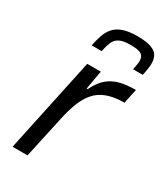

<svg xmlns="http://www.w3.org/2000/svg" viewBox="-185 -818 774 897"><g transform="rotate(30 202.0 -369.5)"><path d="M36.2 0 144.7 -510H217.9L200 -408.6H205.6Q227.2 -453.8 255.4 -477.2Q283.7 -500.5 320.3 -509.3Q357 -518 402.8 -518L386.1 -439.6Q330.3 -439.6 292.3 -425.1Q254.4 -410.6 230.7 -382.6Q207 -354.7 191.9 -315.5Q176.9 -276.3 166.3 -226.9L116.9 0ZM119.3 -595Q125.9 -626.6 134.7 -652.9Q143.6 -679.2 160.3 -698.5Q177 -717.7 206.8 -728.5Q236.5 -739.3 283.6 -739.3Q331.6 -739.3 357.7 -730Q383.7 -720.7 394 -703.5Q404.3 -686.4 404.3 -662.8Q404.3 -647.3 401.8 -630.6Q399.3 -613.9 394.8 -595H342.6Q345.5 -609.7 347.8 -622Q350 -634.2 350 -644.5Q350 -666.2 335.7 -677Q321.3 -687.9 278.3 -687.9Q236.8 -687.9 216.6 -677.3Q196.4 -666.7 188 -646.1Q179.5 -625.4 173.2 -595Z"/></g></svg>

Font: Saira Thin
Style: Italic
Weight: 100
Italic angle: -12°
Designer: Hector Gatti with collaboration of the Omnibus-Type team
Foundry: Omnibus-Type
Version: Version 1.101